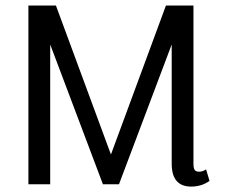

<svg xmlns="http://www.w3.org/2000/svg" viewBox="-20 -670 823 698"><path d="M741.7 -12.5Q713.3 8.3 675 8.3Q604.2 8.3 604.2 -75V-508.3L412.5 0H383.3H354.2L162.5 -508.3V0H83.3V-650H162.5H183.3L383.3 -108.3L583.3 -650H604.2H683.3V-75Q683.3 -59.2 687.5 -52.5Q691.7 -45.8 704.2 -45.8Q716.7 -45.8 729.2 -54.2Z"/></svg>

Font: BoonBaan
Style: Regular
Weight: 400
Designer: Sungsit Sawaiwan
Foundry: FontUni
Version: Version 2.0